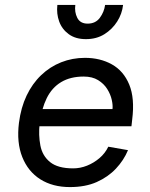

<svg xmlns="http://www.w3.org/2000/svg" viewBox="-20 -747 609 780"><path d="M264 13Q194 13 144 -18.5Q94 -50 70.5 -109Q47 -168 57 -248Q65 -310 88 -358.5Q111 -407 147 -441.5Q183 -476 228.5 -494Q274 -512 325 -512Q387 -512 434.5 -485.5Q482 -459 505 -403.5Q528 -348 517 -261L514 -234H135L144 -304H437Q439 -319 434 -341.5Q429 -364 415.5 -385.5Q402 -407 378.5 -421.5Q355 -436 320 -436Q266 -436 228.5 -413.5Q191 -391 170 -348.5Q149 -306 141 -245Q136 -198 144 -156Q152 -114 183.5 -88.5Q215 -63 277 -63Q306 -63 333.5 -74Q361 -85 384 -104.5Q407 -124 420 -151L500 -137Q483 -96 451 -62Q419 -28 373 -7.5Q327 13 264 13ZM329 -588Q287 -588 259.5 -608Q232 -628 220.5 -659.5Q209 -691 213 -727H286Q282 -698 294 -674.5Q306 -651 336 -651Q368 -651 385.5 -674.5Q403 -698 407 -727H480Q476 -691 456 -659.5Q436 -628 404 -608Q372 -588 329 -588Z"/></svg>

Font: Inclusive Sans
Style: Italic
Weight: 400
Italic angle: -7°
Designer: Olivia King
Foundry: Olivia King
Version: Version 2.004